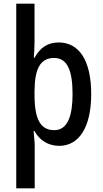

<svg xmlns="http://www.w3.org/2000/svg" viewBox="-20 -780 557 1040"><path d="M474 -270C474 -452 409 -550 298 -550C239 -550 198 -523 167 -467H163C165 -493 167 -523 167 -551V-760H68V240H168V9C168 -11 164 -43 162 -70H167C194 -21 240 10 301 10C408 10 474 -91 474 -270ZM373 -270C373 -156 348 -75 274 -75C198 -75 167 -136 167 -266V-287C168 -409 199 -466 273 -466C342 -466 373 -404 373 -270Z"/></svg>

Font: Noto Sans Thai Looped Condensed Medium
Style: Regular
Weight: 500
Width: 3
Designer: Sasikarn Vongin, Ben Mitchell
Foundry: The Fontpad Ltd
Version: Version 1.001